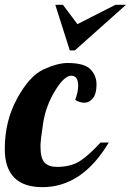

<svg xmlns="http://www.w3.org/2000/svg" viewBox="-33 -770 542 796"><path d="M277.3 -561H256.3L196.3 -750H228L288.1 -669.9L445.3 -750H489.3ZM-13.2 -152.8Q-13.2 -267.6 37.8 -361.3Q88.9 -455.1 147 -481.9Q205.1 -508.8 247.1 -508.8Q316.4 -508.8 341.8 -482.9Q367.2 -457 367.2 -419.4Q367.2 -381.8 352.3 -363Q337.4 -344.2 316.9 -344.2Q296.9 -344.2 278.8 -356Q291 -388.2 291 -415Q291 -456.1 262.2 -456.1Q233.4 -456.1 195.3 -393.8Q157.2 -331.5 146 -260.5Q134.8 -189.5 134.8 -163.1Q134.8 -113.3 152.1 -95.7Q169.4 -78.1 203.1 -78.1Q261.2 -78.1 299.1 -102.8Q336.9 -127.4 383.8 -179.2H418Q307.6 5.9 143.1 5.9Q-13.2 5.9 -13.2 -152.8Z"/></svg>

Font: Lobster-Regular
Style: Regular
Weight: 400
Designer: Pablo Impallari
Foundry: Pablo Impallari
Version: Version 1.007; ttfautohint (v1.1) -l 8 -r 50 -G 50 -x 14 -D 